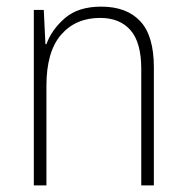

<svg xmlns="http://www.w3.org/2000/svg" viewBox="-20 -559 562 579"><path d="M285 -539Q362 -539 403 -495Q444 -451 444 -356V0H406V-351Q406 -431 373.5 -468Q341 -505 282 -505Q208 -505 164 -454Q120 -403 120 -300V0H82V-529H112L117 -426H120Q136 -470 176 -504.5Q216 -539 285 -539Z"/></svg>

Font: Noto Sans Tamil SemiCondensed ExtraLight
Style: Regular
Weight: 200
Width: 4
Designer: Jelle Bosma - Monotype Design Team
Foundry: Monotype Imaging Inc.
Version: Version 2.004; ttfautohint (v1.8.4.7-5d5b)